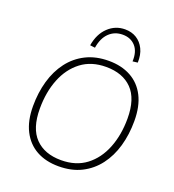

<svg xmlns="http://www.w3.org/2000/svg" viewBox="-164 -1057 1078 1190"><g transform="rotate(20 375.5 -461.5)"><path d="M357 8Q273 8 211.5 -26Q150 -60 116 -126.5Q82 -193 82 -289Q82 -378 104 -455Q126 -532 170 -590Q214 -648 279 -680.5Q344 -713 429 -713Q513 -713 575 -679Q637 -645 670.5 -579Q704 -513 704 -416Q704 -327 682 -250Q660 -173 616 -115Q572 -57 507.5 -24.5Q443 8 357 8ZM359 -33Q457 -33 523.5 -83.5Q590 -134 624.5 -221Q659 -308 659 -416Q659 -546 597.5 -609Q536 -672 426 -672Q329 -672 262.5 -621.5Q196 -571 161.5 -484.5Q127 -398 127 -289Q127 -159 188.5 -96Q250 -33 359 -33ZM319 -760 286 -764Q299 -842 346 -886.5Q393 -931 457 -931Q500 -931 532.5 -911Q565 -891 583.5 -853.5Q602 -816 600 -764L567 -760Q570 -825 538.5 -860Q507 -895 454 -895Q401 -895 365 -860Q329 -825 319 -760Z"/></g></svg>

Font: Nunito Sans 12pt ExtraLight 12pt ExtraLight
Style: Italic
Weight: 250
Italic angle: -9°
Version: Version 3.101;gftools[0.9.27]